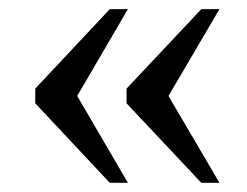

<svg xmlns="http://www.w3.org/2000/svg" viewBox="-20 -436 540 420"><path d="M57.1 -242.2 220.2 -416H259.8L148.9 -226.1L259.8 -36.1H220.2L57.1 -210ZM256.8 -242.2 420.4 -416H460L348.6 -226.1L460 -36.1H420.4L256.8 -210Z"/></svg>

Font: Tinos
Style: Regular
Weight: 400
Designer: Steve Matteson
Foundry: Monotype Imaging Inc.
Version: Version 1.23